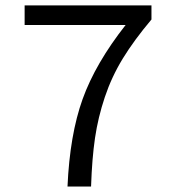

<svg xmlns="http://www.w3.org/2000/svg" viewBox="-20 -680 640 700"><path d="M226.1 0Q234.4 -188.5 281.2 -318.8Q328.1 -449.2 438 -588.9H69.8V-660.2H532.2V-608.9Q468.8 -533.7 427.7 -466.6Q386.7 -399.4 362.1 -325.7Q337.4 -252 326.4 -177Q315.4 -102.1 312 0Z"/></svg>

Font: Office Code Pro D
Style: Regular
Weight: 400
Designer: Nathan Rutzky & Paul D. Hunt
Foundry: Adobe Systems Incorporated
Version: Version 1.004;PS 001.004;hotconv 1.0.70;makeotf.lib2.5.58329